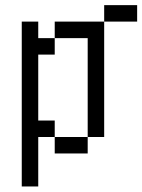

<svg xmlns="http://www.w3.org/2000/svg" viewBox="-20 -582 540 728"><path d="M500 -500V-562.5H375V-500H187.5V-437.5H125V-500H62.5Q62.5 -500 62.5 125H125V-62.5H187.5V0H312.5V-62.5H187.5V-125H125Q125 -125 125 -375H187.5V-437.5H312.5Q312.5 -437.5 312.5 -62.5H375V-500Z"/></svg>

Font: UnifontExMono
Style: Regular
Weight: 500
Version: Version 15.0.06